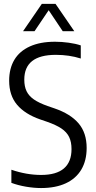

<svg xmlns="http://www.w3.org/2000/svg" viewBox="-20 -966 498 996"><path d="M39 -17.5V-85.5Q117.5 -58.5 193.5 -58.5Q272 -58.5 311.5 -92.2Q351 -126 351 -192.5Q351 -230 338.5 -255.5Q326 -281 298.5 -299.5Q271 -318 223.5 -334.5L188.5 -346.5Q109.5 -374 68.5 -422.5Q27.5 -471 27.5 -547.5Q27.5 -610.5 54.5 -655.8Q81.5 -701 135 -725.2Q188.5 -749.5 265.5 -749.5Q300 -749.5 336.2 -744.5Q372.5 -739.5 399 -730.5V-662.5Q339 -681.5 269.5 -681.5Q106 -681.5 106 -553Q106 -517 118 -492.5Q130 -468 156 -450Q182 -432 227 -416L262 -404Q345.5 -375.5 387.5 -326.2Q429.5 -277 429.5 -198.5Q429.5 -133 401.8 -86.2Q374 -39.5 321 -15Q268 9.5 193 9.5Q156.5 9.5 115.2 2.5Q74 -4.5 39 -17.5ZM365.5 -804H305.5L232.5 -913L159 -804H99.5L197 -946H268Z"/></svg>

Font: Encode Sans Condensed
Style: Regular
Weight: 400
Width: 3
Designer: Multiple Designers
Foundry: Impallari Type
Version: Version 2.000